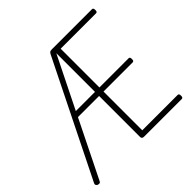

<svg xmlns="http://www.w3.org/2000/svg" viewBox="-252 -1370 1657 1657"><g transform="rotate(-45 577.0 -541.0)"><path d="M1082 0H623Q609 0 602.5 -5.5Q596 -11 596 -23V-523H338L80 -1Q75 11 66 13Q57 15 44 10Q34 4 31 -4Q28 -12 34 -23L555 -1074Q562 -1087 569 -1091.5Q576 -1096 592 -1096H1082Q1090 -1096 1094 -1090.5Q1098 -1085 1098 -1071Q1098 -1057 1094 -1051.5Q1090 -1046 1082 -1046H650V-573H1006Q1014 -573 1018 -567.5Q1022 -562 1022 -548Q1022 -535 1018 -529Q1014 -523 1006 -523H650V-50H1082Q1090 -50 1094 -44.5Q1098 -39 1098 -25Q1098 -11 1094 -5.5Q1090 0 1082 0ZM362 -573H596V-1045Z"/></g></svg>

Font: Playwrite FR Moderne ExtraLight
Style: Regular
Weight: 250
Version: Version 1.002